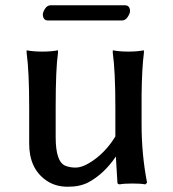

<svg xmlns="http://www.w3.org/2000/svg" viewBox="-20 -690 656 729"><path d="M81.1 -489.3V-499Q106.4 -494.1 140.6 -494.1Q174.8 -494.1 200.2 -499V-489.3Q191.4 -429.7 191.4 -283.2V-168.9Q191.4 -75.2 228.5 -60.5Q245.1 -53.7 267.6 -53.7Q290 -53.7 319.3 -71.3Q377.9 -106.4 418 -171.9V-283.2Q418 -418.9 408.2 -489.3V-499Q433.6 -494.1 467.8 -494.1Q501 -494.1 526.4 -499V-489.3Q518.6 -429.7 517.6 -327.1V-217.8Q517.6 -103.5 538.1 2V3.9L532.2 9.8H530.3Q513.7 6.8 482.9 6.8Q452.1 6.8 435.5 9.8H434.6Q425.8 9.8 425.8 2.9L419.9 -95.7Q375 -29.3 314.5 2.9Q282.2 19.5 235.4 19Q188.5 18.6 154.3 -5.9Q90.8 -50.8 90.8 -144.5V-283.2Q90.8 -418.9 81.1 -489.3ZM142.6 -634.8Q142.6 -643.6 150.9 -656.7Q159.2 -669.9 171.9 -669.9H454.1Q473.6 -669.9 473.6 -647.5Q473.6 -638.7 464.8 -625.5Q456.1 -612.3 443.4 -612.3H162.1Q143.6 -612.3 142.6 -634.8Z"/></svg>

Font: GenEi LateMin P v2
Style: Medium
Weight: 500
Designer: o_tamon (Modified)
Foundry: o_tamon / Adobe Systems Incorporated / FONT 910 / Philipp H. Poll
Version: Version 2.1;Original Version 1.004